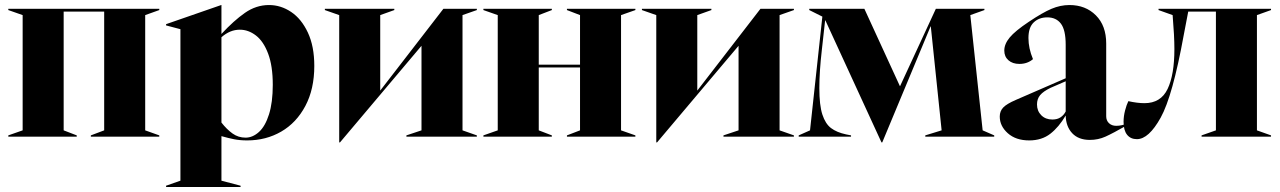

<svg xmlns="http://www.w3.org/2000/svg" viewBox="-20 -543 5085 763"><path d="M13 -5 70 -25V-483L13 -503V-508H613V-503L557 -483V-25L613 -5V0H341V-5L394 -25V-497H233V-25L285 -5V0H13Z M640 195 697 175V-427L640 -442V-447L859 -523H860V-408Q909 -461 953.5 -492Q998 -523 1049 -523Q1096 -523 1137 -495.5Q1178 -468 1203.5 -413.5Q1229 -359 1229 -281Q1229 -189 1193.5 -122Q1158 -55 1097.5 -20Q1037 15 962 15Q934 15 911 10.5Q888 6 860 -2V175L936 195V200H640ZM956 4Q984 4 1009 -18.5Q1034 -41 1049 -88.5Q1064 -136 1064 -206Q1064 -281 1045.5 -330Q1027 -379 997 -402Q967 -425 933 -425Q894 -425 860 -395V-56Q881 -29 904 -12.5Q927 4 956 4Z M1328 -483 1271 -503V-508H1547V-503L1491 -483V-183L1742 -508H1875V-503L1818 -483V-25L1875 -5V0H1595V-5L1655 -25V-361L1331 23H1328Z M1901 -5 1958 -25V-483L1901 -503V-508H2173V-503L2121 -483V-286H2285V-483L2233 -503V-508H2505V-503L2448 -483V-25L2505 -5V0H2233V-5L2285 -25V-275H2121V-25L2173 -5V0H1901Z M2588 -483 2531 -503V-508H2807V-503L2751 -483V-183L3002 -508H3135V-503L3078 -483V-25L3135 -5V0H2855V-5L2915 -25V-361L2591 23H2588Z M3260 -462H3259L3246 -345Q3236 -258 3236 -193Q3236 -125 3248 -88Q3260 -51 3282.5 -34Q3305 -17 3342 -9L3362 -5V0H3154V-5L3199 -25L3248 -477L3196 -503V-508H3415L3556 -201H3557L3699 -508H3892V-503L3836 -483L3885 -25L3931 -5V0H3657V-5L3722 -25L3679 -438H3678L3486 23H3483Z M3953 -80Q3953 -101 3966.5 -115.5Q3980 -130 4017 -146L4215 -232V-365Q4215 -424 4196 -449Q4177 -474 4142 -474Q4109 -474 4088 -454Q4067 -434 4067 -392Q4067 -351 4085 -308Q4063 -289 4031 -289Q4004 -289 3987.5 -303.5Q3971 -318 3971 -342Q3971 -368 3992.5 -394Q4014 -420 4068 -456Q4123 -493 4158.5 -508Q4194 -523 4230 -523Q4294 -523 4335 -482Q4376 -441 4376 -370V-81Q4376 -64 4387 -53.5Q4398 -43 4416 -43Q4427 -43 4438 -45.5Q4449 -48 4460 -52V-46Q4402 -13 4373 0Q4344 13 4311 13Q4266 13 4241 -13.5Q4216 -40 4215 -84Q4188 -38 4154 -11.5Q4120 15 4070 15Q4017 15 3985 -13.5Q3953 -42 3953 -80ZM4162 -68Q4182 -68 4195 -77Q4208 -86 4215 -100V-220L4155 -194Q4126 -180 4113.5 -165Q4101 -150 4101 -128Q4101 -102 4118 -85Q4135 -68 4162 -68Z M4445 -59Q4445 -81 4451 -104Q4457 -127 4464 -141Q4500 -133 4528 -133Q4593 -133 4620 -189.5Q4647 -246 4647 -348Q4647 -399 4640 -483L4584 -503V-508H5031V-503L4975 -483V-25L5031 -5V0H4755V-5L4812 -25V-497H4702L4684 -403Q4640 -161 4592.5 -75.5Q4545 10 4498 10Q4473 10 4459 -7.5Q4445 -25 4445 -59Z"/></svg>

Font: Nyght Serif Bold
Style: Regular
Weight: 700
Designer: Maksym Kobuzan
Version: Version 0.410